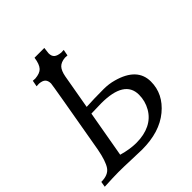

<svg xmlns="http://www.w3.org/2000/svg" viewBox="-216 -914 1056 1056"><g transform="rotate(-45 312.0 -386.0)"><path d="M286.6 -46.4Q347.2 -46.4 391.4 -68.1Q435.5 -89.8 460 -132.3Q484.4 -174.8 484.4 -223.6Q484.4 -337.4 303.7 -337.4Q273.4 -337.4 225.6 -335.4L177.7 -63.5Q237.3 -46.4 286.6 -46.4ZM282.7 2Q260.7 2 202.1 -0.5Q143.6 -2.9 103.5 -2.9Q68.4 -2.9 -6.8 1L-1.5 -31.2Q52.7 -31.2 74.5 -62.7Q96.2 -94.2 110.8 -170.9Q186 -599.1 186 -609.4Q186 -631.3 175 -642.6Q164.1 -653.8 138.2 -655.8L118.7 -654.8L125.5 -690.9L144 -689.9Q181.6 -692.9 197.8 -710Q215.8 -729.5 221.7 -773.9H297.9Q293.5 -741.7 293.5 -736.3Q293.5 -713.9 305.9 -703.1Q318.4 -692.4 346.2 -689.9L365.7 -690.9L358.9 -654.8L340.3 -655.8Q307.6 -652.8 291.7 -636Q275.9 -619.1 269 -582.5L233.4 -379.9Q293 -383.3 368.2 -383.3Q408.7 -383.3 445.3 -373Q582 -335.4 582 -228.5Q582 -132.8 500.7 -65.4Q419.4 2 282.7 2Z"/></g></svg>

Font: Kelvinch
Style: Italic
Weight: 400
Italic angle: -10°
Designer: Paul James Miller
Foundry: High-Logic / Made with FontCreator
Version: Version 3.40;July 22, 2017;FontCreator 11.0.0.2388 64-bit